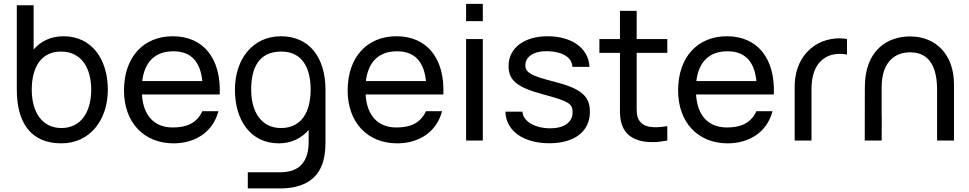

<svg xmlns="http://www.w3.org/2000/svg" viewBox="-20 -748 5158 1022"><path d="M307 15C458 15 554 -108.5 554 -270.5C554 -432.5 468.5 -555 318.5 -555C251 -555 197 -529 159 -484.5V-720H69.5V-270.5C69.5 -102 138.5 15 307 15ZM149 -270.5C149 -390 199 -473.5 304.5 -473.5C414.5 -473.5 465.5 -384.5 465.5 -270.5C465.5 -155.5 413.5 -66.5 307 -66.5C201 -66.5 149 -155.5 149 -270.5Z M904 15C1017.5 15 1113.5 -44 1142.5 -156H1057C1026 -90.5 971.5 -69.5 900 -69.5C800.5 -69.5 742.5 -133 735.5 -245H1149.5C1157.5 -437 1062.5 -555 900 -555C743 -555 640 -443.5 640 -266.5C640 -97.5 744.5 15 904 15ZM737 -316.5C749.5 -419 806 -475 903 -475C994.5 -475 1046 -422.5 1057 -316.5Z M1464.5 15C1530.5 15 1584.5 -12 1623 -56V2.5C1624 112.5 1574.5 169 1471.5 169H1299V255H1471C1600 255 1685 201.5 1706 86.5C1711 60 1712.5 33.5 1712.5 3.5V-270.5C1712.5 -441 1627.5 -555 1475 -555C1325 -555 1230.5 -432.5 1230.5 -270.5C1230.5 -108.5 1313.5 15 1464.5 15ZM1317 -270.5C1317 -384.5 1355.5 -473.5 1477.5 -473.5C1586.5 -473.5 1633.5 -390 1633.5 -270.5C1633.5 -152 1584.5 -66.5 1475.5 -66.5C1369 -66.5 1317 -155.5 1317 -270.5Z M2094.5 15C2208 15 2304 -44 2333 -156H2247.5C2216.5 -90.5 2162 -69.5 2090.5 -69.5C1991 -69.5 1933 -133 1926 -245H2340C2348 -437 2253 -555 2090.5 -555C1933.5 -555 1830.5 -443.5 1830.5 -266.5C1830.5 -97.5 1935 15 2094.5 15ZM1927.5 -316.5C1940 -419 1996.5 -475 2093.5 -475C2185 -475 2236.5 -422.5 2247.5 -316.5Z M2461 -635.5H2550V-727.5H2461ZM2461 0H2550V-540H2461Z M2904 14.5C3038.5 14.5 3120 -48.5 3120 -153C3120 -236.5 3073.5 -276.5 2931 -313C2804 -345 2776.5 -362 2776.5 -401.5C2776.5 -447.5 2824.5 -477.5 2894.5 -475.5C2968 -473.5 3023.5 -447.5 3027 -392H3118C3112 -497 3017.5 -555 2894.5 -555C2770 -555 2687 -492 2687 -397C2687 -319.5 2732.5 -282.5 2875.5 -244.5C3007.5 -209 3028 -196 3028 -150.5C3028 -97.5 2983 -65 2909.5 -65C2831.5 -65 2764 -99.5 2761 -153.5H2670C2674 -44.5 2775 14.5 2904 14.5Z M3532 0V-76.5C3458 -65 3404 -68 3380 -111C3367 -133.5 3369 -163.5 3369 -208V-466.5H3532V-540H3369V-690H3280V-540H3170.5V-466.5H3280V-204C3280 -148 3277 -107 3298.5 -65C3336 8.5 3435.5 19.5 3532 0Z M3853.5 15C3967 15 4063 -44 4092 -156H4006.5C3975.5 -90.5 3921 -69.5 3849.5 -69.5C3750 -69.5 3692 -133 3685 -245H4099C4107 -437 4012 -555 3849.5 -555C3692.5 -555 3589.5 -443.5 3589.5 -266.5C3589.5 -97.5 3694 15 3853.5 15ZM3686.5 -316.5C3699 -419 3755.5 -475 3852.5 -475C3944 -475 3995.5 -422.5 4006.5 -316.5Z M4210 -285.5V0H4299.5V-271C4299.5 -335 4312.5 -398.5 4365 -436C4402.5 -463.5 4451 -465 4488.5 -457.5V-540C4440.5 -550.5 4364.5 -541.5 4310 -501C4260 -465 4210 -398 4210 -285.5Z M4968 -270.5V0H5058V-298.5C5058 -460 4959.5 -552 4829.5 -554C4705 -556.5 4583.5 -481 4583.5 -284.5L4583 0H4673L4673.5 -115.5L4673 -133.5V-284.5C4673 -409.5 4735.5 -469.5 4825 -469.5C4939 -469.5 4968 -372 4968 -270.5Z"/></svg>

Font: Eudonet Medium
Style: Regular
Weight: 500
Designer: Mikhail Sharanda
Foundry: Mikhail Sharanda
Version: Version 4.503;Glyphs 3.1.2 (3151)